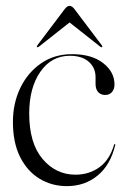

<svg xmlns="http://www.w3.org/2000/svg" viewBox="-20 -625 426 654"><path d="M370 -337Q370 -321 361.2 -311.2Q352.5 -301.5 338.5 -301.5Q323.5 -301.5 314.5 -311.2Q305.5 -321 305.5 -339V-362Q305.5 -394.5 282.2 -414.8Q259 -435 218 -435Q155 -435 117.2 -380.2Q79.5 -325.5 79.5 -238.5Q79.5 -137 125 -83.5Q170.5 -30 237 -30Q283.5 -30 318.5 -55.2Q353.5 -80.5 368.5 -132Q369.5 -134.5 371 -134Q373.5 -134 372.5 -131Q356 -62.5 312.2 -26.8Q268.5 9 208 9Q156.5 9 114.8 -16.2Q73 -41.5 48.5 -90.2Q24 -139 24 -209.5Q24 -273 49.2 -325.5Q74.5 -378 119.8 -409.2Q165 -440.5 225 -440.5Q292.5 -440.5 331.2 -410.2Q370 -380 370 -337ZM328 -464.5Q326 -463 321.5 -466L217 -548.5L112.5 -466Q108 -463 106 -464.5Q104.5 -466.5 107.5 -471L200 -593.5Q208.5 -605 217 -605Q225.5 -605 234 -593.5L326.5 -471Q329.5 -466 328 -464.5Z"/></svg>

Font: Fraunces 144pt S000 Light
Style: Regular
Weight: 300
Version: Version 1.000; ttfautohint (v1.8.3)